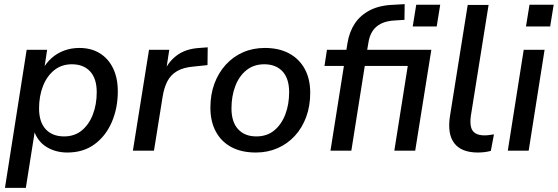

<svg xmlns="http://www.w3.org/2000/svg" viewBox="-20 -729 2699 929"><path d="M4 180 109 -488H208L193 -389H184Q202 -423 228.5 -447Q255 -471 289.5 -484Q324 -497 364 -497Q421 -497 462.5 -471.5Q504 -446 527 -399Q550 -352 550 -287Q550 -206 521 -138.5Q492 -71 437.5 -31Q383 9 306 9Q248 9 203.5 -19Q159 -47 142 -104H150L105 180ZM290 -69Q341 -69 376 -98Q411 -127 429.5 -175.5Q448 -224 448 -283Q448 -349 416 -383.5Q384 -418 328 -418Q278 -418 242.5 -389.5Q207 -361 188 -312.5Q169 -264 169 -204Q169 -139 201 -104Q233 -69 290 -69Z M623 0 701 -488H799L781 -371H770Q789 -425 833 -459Q877 -493 945 -497L985 -500L984 -414L917 -407Q868 -403 837 -385Q806 -367 790 -336Q774 -305 767 -262L725 0Z M1218 9Q1149 9 1100 -17Q1051 -43 1024.5 -92Q998 -141 998 -208Q998 -272 1017.5 -324.5Q1037 -377 1072.5 -416Q1108 -455 1156 -476Q1204 -497 1261 -497Q1330 -497 1379 -470.5Q1428 -444 1454.5 -395.5Q1481 -347 1481 -280Q1481 -216 1461.5 -163Q1442 -110 1406.5 -71.5Q1371 -33 1323 -12Q1275 9 1218 9ZM1220 -69Q1272 -69 1307 -98Q1342 -127 1360.5 -175.5Q1379 -224 1379 -283Q1379 -349 1347 -383.5Q1315 -418 1259 -418Q1208 -418 1172.5 -389.5Q1137 -361 1118.5 -312.5Q1100 -264 1100 -204Q1100 -139 1132 -104Q1164 -69 1220 -69Z M1579 0 1644 -410H1550L1562 -488H1668L1654 -475L1661 -519Q1670 -575 1697 -615.5Q1724 -656 1771 -680Q1818 -704 1887 -706L1938 -709L1937 -633L1890 -630Q1851 -628 1824.5 -615Q1798 -602 1782.5 -578.5Q1767 -555 1762 -519L1755 -478L1747 -488H2067L1989 0H1888L1953 -410H1745L1680 0ZM1977 -601 1994 -706H2110L2093 -601Z M2292 9Q2213 9 2178.5 -35.5Q2144 -80 2157 -166L2243 -705H2344L2258 -167Q2254 -135 2259 -114.5Q2264 -94 2280.5 -84Q2297 -74 2324 -74Q2335 -74 2346.5 -75.5Q2358 -77 2370 -79L2355 1Q2341 5 2324.5 7Q2308 9 2292 9Z M2525 -601 2542 -706H2659L2642 -601ZM2437 0 2514 -488H2615L2538 0Z"/></svg>

Font: Nunito Sans 12pt ExtraLight 12pt SemiBold
Style: Italic
Weight: 600
Italic angle: -9°
Version: Version 3.101;gftools[0.9.27]